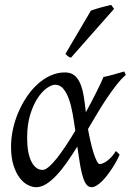

<svg xmlns="http://www.w3.org/2000/svg" viewBox="-20 -758 543 798"><path d="M157.2 -51.8Q168 -51.8 183.3 -64.9Q198.7 -78.1 216.6 -100.6Q234.4 -123 253.9 -152.6Q273.4 -182.1 293 -214.8Q288.1 -250.5 282 -284.9Q275.9 -319.3 266.4 -346.2Q256.8 -373 242.9 -389.4Q229 -405.8 209 -405.8Q194.8 -405.8 174.8 -391.8Q154.8 -377.9 136.5 -350.3Q118.2 -322.8 105.5 -281.5Q92.8 -240.2 92.8 -185.1Q92.8 -121.6 110.4 -86.7Q127.9 -51.8 157.2 -51.8ZM502.9 -446.8Q482.9 -429.2 463.4 -404.1Q443.8 -378.9 424.1 -349.6Q404.3 -320.3 384.8 -287.6Q365.2 -254.9 345.7 -221.7Q350.1 -196.8 356 -170.9Q361.8 -145 368.4 -124Q375 -103 381.8 -89.6Q388.7 -76.2 394 -76.2Q401.9 -76.2 411.4 -80.8Q420.9 -85.4 430.2 -93.3Q439.5 -101.1 447.5 -110.6Q455.6 -120.1 460.9 -129.9Q467.3 -126 470.2 -122.6Q473.1 -119.1 477.1 -115.2Q471.7 -102.5 463.6 -87.6Q455.6 -72.8 445.8 -57.9Q436 -43 425 -28.8Q414.1 -14.6 403.1 -3.9Q392.1 6.8 381.1 13.4Q370.1 20 360.8 20Q348.6 20 339.8 9.5Q331.1 -1 324.5 -22.2Q317.9 -43.5 312.5 -75.2Q307.1 -106.9 301.3 -148.9Q279.8 -114.3 258.3 -83.5Q236.8 -52.7 215.3 -29.8Q193.8 -6.8 172.6 6.6Q151.4 20 129.9 20Q113.8 20 95.5 10.7Q77.1 1.5 61.8 -18.8Q46.4 -39.1 36.1 -71Q25.9 -103 25.9 -148.9Q25.9 -184.1 33.7 -220.5Q41.5 -256.8 56.2 -291Q70.8 -325.2 91.1 -355.5Q111.3 -385.7 136.2 -408.2Q161.1 -430.7 189.9 -443.8Q218.8 -457 250 -457Q273.9 -457 289.1 -444.8Q304.2 -432.6 313.5 -410.9Q322.8 -389.2 327.9 -358.6Q333 -328.1 336.9 -291.5Q349.6 -314.5 360.8 -336.2Q372.1 -357.9 381.6 -377Q391.1 -396 398.4 -411.6Q405.8 -427.2 410.2 -438Q431.2 -442.4 452.1 -448.2Q473.1 -454.1 496.1 -460.9Q499 -455.6 500.2 -452.9Q501.5 -450.2 502.9 -446.8ZM274.9 -518.1Q267.6 -520.5 263.4 -523.4Q259.3 -526.4 252 -534.2L357.9 -713.9Q365.7 -716.8 376.5 -720.2Q387.2 -723.6 398.7 -726.8Q410.2 -730 421.6 -732.7Q433.1 -735.4 441.9 -737.8L454.1 -721.2Z"/></svg>

Font: Akkhara
Style: Italic
Weight: 400
Italic angle: -7°
Designer: J. Victor Gaultney
Version: Version 1.00 June 13, 2006, initial release